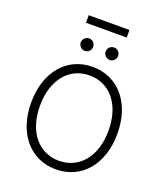

<svg xmlns="http://www.w3.org/2000/svg" viewBox="-186 -1183 1129 1316"><g transform="rotate(20 378.5 -525.0)"><path d="M692.8 -363.6C692.8 -591.3 562.1 -737.2 378.2 -737.2C194.6 -737.2 63.9 -590.9 63.9 -363.6C63.9 -136.4 194.2 9.9 378.2 9.9C562.1 9.9 692.8 -136 692.8 -363.6ZM628.2 -363.6C628.6 -168 521.7 -52.6 378.2 -52.6C234.4 -52.6 128.2 -168.7 128.2 -363.6C128.2 -559.7 235.4 -674.7 378.2 -674.7C521.7 -674.7 628.2 -559.3 628.2 -363.6ZM527.3 -1060.4H230.1V-1005.3H527.3ZM287.6 -821C313.6 -821 333.1 -842.3 333.1 -866.5C333.1 -892.4 313.6 -911.9 287.6 -911.9C263.5 -911.9 242.2 -892.4 242.2 -866.5C242.2 -842.3 263.5 -821 287.6 -821ZM469.5 -821C495.4 -821 514.9 -842.3 514.9 -866.5C514.9 -892.4 495.4 -911.9 469.5 -911.9C445.3 -911.9 424 -892.4 424 -866.5C424 -842.3 445.3 -821 469.5 -821Z"/></g></svg>

Font: Karasuma Gothic
Style: Light
Weight: 300
Designer: Rasmus Andersson / Ryoko Nishizuka
Foundry: rsms
Version: Version 1.00